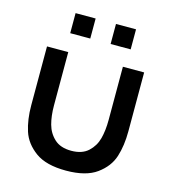

<svg xmlns="http://www.w3.org/2000/svg" viewBox="-111 -820 825 925"><g transform="rotate(15 302.0 -357.5)"><path d="M353 -630.5V-730.5H453V-630.5ZM151.5 -630.5V-730.5H251.5V-630.5ZM60 -246.5V-540H166V-274.5Q166 -222 177 -181.2Q188 -140.5 218.2 -112.5Q248.5 -84.5 302.5 -84.5Q356 -84.5 386.5 -112.5Q417 -140.5 427.8 -181.2Q438.5 -222 438.5 -274.5V-540H544.5V-246.5Q544.5 -175 526.8 -119.2Q509 -63.5 455.2 -24.5Q401.5 14.5 302.5 14.5Q203 14.5 149.5 -24.5Q96 -63.5 78 -119.2Q60 -175 60 -246.5Z"/></g></svg>

Font: Vela Sans SemBd
Style: Regular
Weight: 600
Designer: Principal design: Mikhail Sharanda - project Manrope.
Design modification: Ravid Balaliev
Foundry: Mikhail Sharanda
Version: Version 1.001